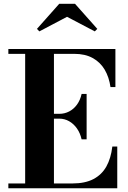

<svg xmlns="http://www.w3.org/2000/svg" viewBox="-20 -1014 690 1034"><path d="M25 0V-26H115.5V-724H25V-750H601.5V-545H575Q567.5 -598.5 543.8 -638.8Q520 -679 479.2 -701.5Q438.5 -724 380 -724H270.5V-26H370Q438 -26 483 -49.5Q528 -73 552.8 -117.2Q577.5 -161.5 585 -225H611.5V0ZM419.5 -263.5Q412 -297 394.5 -322Q377 -347 352.5 -361Q328 -375 299.5 -375H252V-401H299.5Q328 -401 352.5 -413.8Q377 -426.5 394.5 -450.5Q412 -474.5 419.5 -508H446.5V-263.5ZM192 -845 179 -858.5 299 -993.5H384L504 -858.5L490.5 -845L341 -923.5Z"/></svg>

Font: Bodoni Moda SC 9pt
Style: Bold
Weight: 700
Designer: Owen Earl
Foundry: indestructible type
Version: Version 2.005